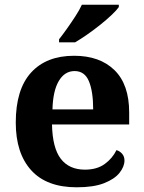

<svg xmlns="http://www.w3.org/2000/svg" viewBox="-20 -786 612 816"><path d="M306 10Q178 10 112.5 -62.5Q47 -135 47 -265Q47 -406 112 -477.5Q177 -549 295 -549Q404 -549 466.5 -488Q529 -427 529 -308V-257H201Q203 -157 238.5 -111Q274 -65 341 -65Q392 -65 425 -89Q458 -113 475 -148Q489 -144 499 -132.5Q509 -121 509 -104Q509 -78 488 -51.5Q467 -25 422.5 -7.5Q378 10 306 10ZM376 -321Q376 -397 358 -440.5Q340 -484 297 -484Q255 -484 230 -442Q205 -400 203 -321ZM231 -619Q246 -638 264.5 -664Q283 -690 300.5 -717Q318 -744 328 -766H485V-756Q476 -743 455 -723Q434 -703 406.5 -681Q379 -659 351 -639.5Q323 -620 299 -606H231Z"/></svg>

Font: Noto Serif Myanmar
Style: Regular
Weight: 400
Designer: Ben Mitchell and the Monotype Design Team
Foundry: Monotype Imaging Inc.
Version: Version 2.106